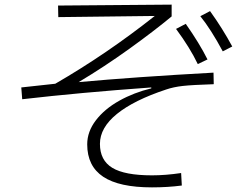

<svg xmlns="http://www.w3.org/2000/svg" viewBox="-20 -777 1040 830"><path d="M412 -155Q412 -84 465.5 -51.5Q519 -19 637 -19Q696 -19 763 -29L766 25Q705 33 637 33Q495 33 426 -13Q357 -59 357 -153Q357 -208 394.5 -257Q432 -306 495.5 -341.5Q559 -377 634 -395V-399Q328 -377 76 -348L72 -399L219 -415Q442 -544 649 -708L232 -703L231 -753L722 -757V-706Q646 -643 539 -566Q432 -489 320 -422Q560 -444 903 -463L904 -413Q811 -410 770.5 -405.5Q730 -401 698 -390Q559 -344 485.5 -284.5Q412 -225 412 -155ZM888 -729Q942 -654 984 -576L943 -555Q892 -650 846 -707ZM835 -500Q801 -571 741 -652L783 -674Q842 -590 877 -520Z"/></svg>

Font: IBM Plex Sans JP Light
Style: Regular
Weight: 300
Designer: Mike Abbink; Paul van der Laan; Pieter van Rosmalen; Wujin Sim; Yejin Wi; Jinhee Kim; Boomi Park; Yona Kim; Kichan Ma
Foundry: Sandoll Inc.
Version: Version 1.002